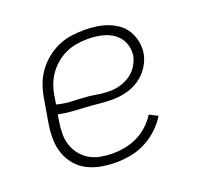

<svg xmlns="http://www.w3.org/2000/svg" viewBox="-99 -640 798 760"><g transform="rotate(-20 300.0 -260.0)"><path d="M267 8Q236 8 205.5 2.5Q175 -3 148.5 -16.5Q122 -30 103 -52.5Q84 -75 74 -103Q64 -131 63.5 -162.5Q63 -194 68 -226L85 -326Q89 -353 98.5 -380.5Q108 -408 125 -432.5Q142 -457 165.5 -476.5Q189 -496 216 -508Q243 -520 271.5 -524Q300 -528 327 -528Q353 -528 378 -524.5Q403 -521 425.5 -512.5Q448 -504 467.5 -490Q487 -476 499 -455.5Q511 -435 516 -410.5Q521 -386 517 -360Q512 -332 494.5 -305.5Q477 -279 451.5 -262Q426 -245 396.5 -238Q367 -231 338 -231Q310 -231 282 -234Q254 -237 226 -238.5Q198 -240 170 -242Q142 -244 115 -250L110 -219Q106 -194 106 -169Q106 -144 114 -121.5Q122 -99 137 -80.5Q152 -62 172.5 -50.5Q193 -39 217.5 -34.5Q242 -30 267 -30Q293 -30 319.5 -35Q346 -40 371 -52Q396 -64 417 -83Q438 -102 453 -126L488 -108Q471 -80 446 -57Q421 -34 391.5 -19Q362 -4 330 2Q298 8 267 8ZM340 -266Q362 -266 384 -272Q406 -278 425.5 -291Q445 -304 458 -324Q471 -344 475 -366Q478 -385 474 -403.5Q470 -422 460 -437Q450 -452 435 -462.5Q420 -473 402.5 -479Q385 -485 366 -487.5Q347 -490 327 -490Q304 -490 280.5 -486Q257 -482 235 -472Q213 -462 193.5 -445.5Q174 -429 160 -408.5Q146 -388 138 -365Q130 -342 127 -319L122 -289Q148 -282 175.5 -280Q203 -278 230.5 -277Q258 -276 285 -271Q312 -266 340 -266Z"/></g></svg>

Font: Iosevka SS04 XLt Ex
Style: Italic
Weight: 200
Width: 7
Italic angle: -9°
Monospace: yes
Designer: Belleve Invis
Foundry: Belleve Invis
Version: Version 19.0.0; ttfautohint (v1.8.4)